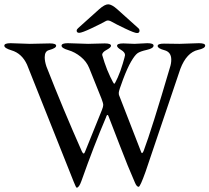

<svg xmlns="http://www.w3.org/2000/svg" viewBox="-20 -853 970 889"><path d="M471 -756Q448 -743 403.5 -722Q359 -701 347 -701Q335 -701 335 -711Q335 -717 342 -723L440 -811Q465 -833 481 -833Q497 -833 522 -811L620 -723Q626 -718 626 -711Q626 -700 614.5 -700Q603 -700 559 -721Q515 -742 498 -752Q481 -762 471 -756ZM118 -650 211 -652Q240 -652 240 -641Q240 -630 207 -621Q187 -616 187 -588Q187 -569 195 -545Q272 -348 359 -152Q368 -133 374 -151L452 -344Q458 -359 458 -367Q458 -375 450 -396L393 -538Q381 -568 354 -590Q327 -612 296 -621Q265 -630 265 -641.5Q265 -653 294 -653L388 -650L465 -652Q494 -652 494 -641Q494 -633 473.5 -622Q453 -611 453 -599Q453 -597 464 -563.5Q475 -530 490.5 -497.5Q506 -465 509 -465Q512 -465 525 -494Q538 -523 548.5 -558.5Q559 -594 559 -598Q559 -611 540.5 -622Q522 -633 522 -641Q522 -652 551 -652L603 -650L662 -653Q691 -653 691 -642Q691 -629 659.5 -622Q628 -615 616 -606Q604 -597 587 -568Q570 -539 550 -486Q530 -433 530 -424Q530 -415 531 -413L634 -148Q638 -138 645 -154Q683 -255 767 -541Q773 -559 773 -577Q773 -612 741.5 -620.5Q710 -629 710 -640Q710 -651 739 -651L811 -650L901 -653Q930 -653 930 -642Q930 -629 897 -622Q844 -610 815 -534L654 -58Q629 12 622 12Q613 12 605 -7Q574 -77 533 -184Q492 -291 482 -316Q478 -326 473 -316Q472 -314 471 -310Q415 -179 357 -15Q346 16 335 16Q332 16 321 -12L105 -554Q81 -606 33 -620Q0 -630 0 -641.5Q0 -653 29 -653Q29 -653 118 -650Z"/></svg>

Font: EB Garamond
Style: Regular
Weight: 400
Version: Version 0.012